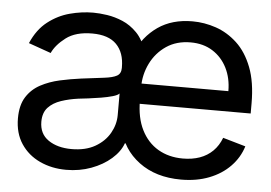

<svg xmlns="http://www.w3.org/2000/svg" viewBox="-45 -612 965 683"><g transform="rotate(5 438.0 -270.5)"><path d="M624 11.7Q533.7 11.7 473.6 -33.2Q413.6 -78.1 399.4 -149.4L415 -420.9Q442.4 -482.4 492.9 -517.6Q543.5 -552.7 616.2 -552.7Q658.7 -552.7 700.2 -538.6Q741.7 -524.4 775.9 -492.7Q810.1 -460.9 830.3 -408.7Q850.6 -356.4 850.6 -280.3V-244.1H429.7V-316.4H764.6Q764.6 -362.8 746.3 -399.2Q728 -435.5 694.8 -456.5Q661.6 -477.5 616.2 -477.5Q565.9 -477.5 529.5 -452.9Q493.2 -428.2 473.6 -388.4Q454.1 -348.6 454.1 -303.7V-255.9Q454.1 -194.3 475.6 -151.4Q497.1 -108.4 535.4 -85.9Q573.7 -63.5 624 -63.5Q657.2 -63.5 684.1 -73Q710.9 -82.5 730.5 -101.8Q750 -121.1 760.7 -149.4L841.8 -126Q829.1 -85 798.8 -54Q768.6 -22.9 724.1 -5.6Q679.7 11.7 624 11.7ZM226.6 -62.5Q276.4 -62.5 310.5 -82Q344.7 -101.6 362.3 -132.6Q379.9 -163.6 379.9 -197.3V-274.4Q374.5 -268.1 356.7 -262.9Q338.9 -257.8 315.7 -253.9Q292.5 -250 270.5 -247.3Q248.5 -244.6 235.4 -243.2Q202.6 -238.8 174.3 -229.2Q146 -219.7 128.7 -201.2Q111.3 -182.6 111.3 -150.4Q111.3 -106.9 143.8 -84.7Q176.3 -62.5 226.6 -62.5ZM213.9 12.7Q162.1 12.7 119.6 -7.1Q77.1 -26.9 52.2 -64.5Q27.3 -102.1 27.3 -155.3Q27.3 -202.1 45.9 -231.4Q64.5 -260.7 95.5 -277.3Q126.5 -293.9 164.1 -302.2Q201.7 -310.5 239.3 -315.4Q289.1 -321.8 320.1 -325.4Q351.1 -329.1 365.5 -337.2Q379.9 -345.2 379.9 -365.2V-368.2Q379.9 -420.4 351.3 -449.5Q322.8 -478.5 264.6 -478.5Q205.6 -478.5 171.1 -452.4Q136.7 -426.3 123 -396.5L43 -424.8Q64.5 -474.6 100.3 -502.4Q136.2 -530.3 178.5 -541.5Q220.7 -552.7 261.7 -552.7Q283.7 -552.7 311.5 -548.6Q339.4 -544.4 367.4 -532.5Q395.5 -520.5 418.7 -496.8Q441.9 -473.1 454.1 -433.6L420.9 -99.6H414.1Q403.3 -69.3 374 -43.7Q344.7 -18.1 303.2 -2.7Q261.7 12.7 213.9 12.7Z"/></g></svg>

Font: Inter Tight
Style: Regular
Weight: 400
Designer: Rasmus Andersson
Foundry: rsms
Version: Version 3.002